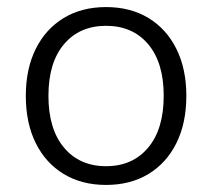

<svg xmlns="http://www.w3.org/2000/svg" viewBox="-20 -515 600 543"><path d="M280 8Q211 8 160 -23Q109 -54 81 -110.5Q53 -167 53 -244Q53 -320 81 -376.5Q109 -433 160 -464Q211 -495 280 -495Q349 -495 400 -464Q451 -433 479 -376.5Q507 -320 507 -244Q507 -167 479 -110.5Q451 -54 400 -23Q349 8 280 8ZM280 -45Q355 -45 399 -97.5Q443 -150 443 -244Q443 -338 399 -390Q355 -442 280 -442Q205 -442 161 -390Q117 -338 117 -244Q117 -150 161 -97.5Q205 -45 280 -45Z"/></svg>

Font: Nunito Sans 11pt Light
Style: Regular
Weight: 300
Version: Version 3.101;gftools[0.9.27]